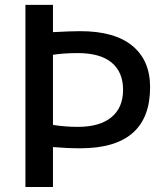

<svg xmlns="http://www.w3.org/2000/svg" viewBox="-20 -750 663 770"><path d="M82 0V-730.5H192.4V-621.1Q264.6 -625 301.8 -625Q439.5 -625 510.7 -566.4Q582 -507.8 582 -400.4Q582 -155.3 301.8 -155.3Q249 -155.3 192.4 -160.2V0ZM192.4 -249Q242.2 -241.2 292 -241.2Q379.9 -241.2 426.8 -279.8Q473.6 -318.4 473.6 -389.6Q473.6 -460.9 427.7 -499Q381.8 -537.1 292 -537.1Q236.3 -537.1 192.4 -530.3Z"/></svg>

Font: GenEi M Gothic v2 Medium
Style: Regular
Weight: 500
Version: Version 2.0